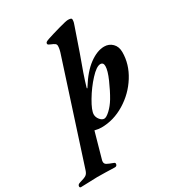

<svg xmlns="http://www.w3.org/2000/svg" viewBox="-369 -840 1146 1258"><g transform="rotate(-30 204.0 -211.0)"><path d="M546 -346Q546 -255 494 -172Q442 -89 357.5 -37.5Q273 14 181 14Q159 14 131 7L76 203Q75 206 75 213Q75 228 88 235.5Q101 243 134 255Q144 258 144 266Q144 274 139.5 279Q135 284 127 284Q107 284 57 282L-6 281Q-21 281 -65 283Q-111 285 -131 285Q-136 285 -138.5 281.5Q-141 278 -140 273Q-139 260 -120 255Q-84 245 -70.5 236Q-57 227 -50 204L188 -531Q201 -568 201 -592Q201 -604 192 -610.5Q183 -617 165 -624Q155 -628 150 -631.5Q145 -635 145 -640Q145 -647 150.5 -651.5Q156 -656 174 -662Q210 -674 268.5 -690.5Q327 -707 342 -707Q354 -707 362 -704.5Q370 -702 370 -693Q370 -682 367 -671Q364 -660 360 -650Q347 -610 302 -482Q249 -340 227 -263Q226 -260 226 -257.5Q226 -255 227 -255Q230 -255 233 -261Q288 -350 347.5 -393.5Q407 -437 460 -437Q496 -437 521 -412.5Q546 -388 546 -346ZM404 -322Q404 -350 381 -350Q352 -350 304 -298Q256 -246 217.5 -181Q179 -116 179 -85Q179 -64 194 -45.5Q209 -27 226 -27Q242 -27 270 -53Q298 -79 321 -117Q349 -164 376.5 -226.5Q404 -289 404 -322Z"/></g></svg>

Font: EB Garamond ExtraBold
Style: Italic
Weight: 800
Italic angle: -17.2°
Designer: Georg Duffner and Octavio Pardo
Foundry: Georg Duffner
Version: Version 1.000